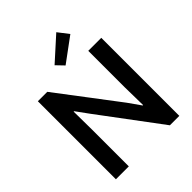

<svg xmlns="http://www.w3.org/2000/svg" viewBox="-257 -1102 1252 1252"><g transform="rotate(-45 368.5 -476.5)"><path d="M76.2 -719.7H163.1L479.5 -302.7L540 -216.8H543.9L541 -385.7V-719.7H661.1V0H574.2L259.8 -420.9L197.3 -506.8H193.4L195.3 -336.9V0H76.2ZM319.3 -808.6 479.5 -953.1 536.1 -879.9 369.1 -756.8Z"/></g></svg>

Font: Reddit Sans Fudge SemiBold
Style: Regular
Weight: 600
Designer: Stephen Hutchings
Foundry: Reddit
Version: Version 1.011